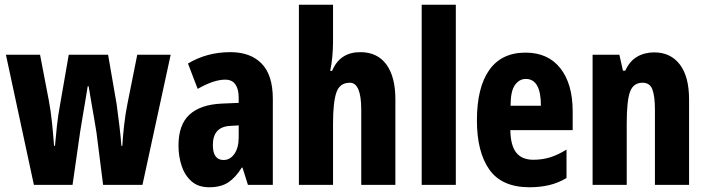

<svg xmlns="http://www.w3.org/2000/svg" viewBox="-20 -780 2982 810"><path d="M387 -221Q384 -242 377.5 -278.5Q371 -315 364.5 -353Q358 -391 354 -416H350Q346 -388 339 -349Q332 -310 326.5 -275Q321 -240 318 -223L286 0H123L5 -549H149L186 -356Q194 -315 199.5 -261.5Q205 -208 208 -165H212Q215 -201 220 -247.5Q225 -294 234 -342L270 -549H436L472 -341Q478 -298 484 -247.5Q490 -197 492 -165H496Q498 -201 503.5 -250.5Q509 -300 518 -344L559 -549H700L581 0H415Z M952 -560Q1037 -560 1084 -511.5Q1131 -463 1131 -363V0H1026L1003 -73H1000Q974 -31 943 -10.5Q912 10 862 10Q816 10 787.5 -15.5Q759 -41 746 -81Q733 -121 733 -166Q733 -254 779.5 -296.5Q826 -339 916 -343L987 -346V-368Q987 -404 973 -424Q959 -444 930 -444Q882 -444 814 -405L773 -512Q853 -560 952 -560ZM953 -249Q878 -246 878 -168Q878 -105 923 -105Q951 -105 969 -131Q987 -157 987 -201V-251Z M1385 -604Q1385 -575 1382 -541.5Q1379 -508 1373 -481H1381Q1414 -560 1500 -560Q1572 -560 1610 -508Q1648 -456 1648 -361V0H1504V-317Q1504 -431 1456 -431Q1413 -431 1399 -389.5Q1385 -348 1385 -259V0H1241V-760H1385Z M1903 0H1759V-760H1903Z M2197 -558Q2292 -558 2344 -492Q2396 -426 2396 -310V-231H2133Q2134 -166 2158 -136Q2182 -106 2230 -106Q2267 -106 2300 -116Q2333 -126 2370 -149V-29Q2335 -8 2296.5 1Q2258 10 2214 10Q2097 10 2044.5 -64.5Q1992 -139 1992 -272Q1992 -411 2044 -484.5Q2096 -558 2197 -558ZM2198 -447Q2171 -447 2152.5 -421.5Q2134 -396 2134 -334H2262Q2262 -447 2198 -447Z M2740 -559Q2809 -559 2848 -508Q2887 -457 2887 -361V0H2743V-317Q2743 -373 2732.5 -402Q2722 -431 2691 -431Q2652 -431 2638 -393Q2624 -355 2624 -259V0H2480V-549H2593L2608 -482H2618Q2636 -522 2667.5 -540.5Q2699 -559 2740 -559Z"/></svg>

Font: Noto Sans Gujarati ExtraCondensed ExtraBold
Style: Regular
Weight: 800
Width: 2
Designer: Jelle Bosma - Monotype Design Team, Universal Thirst
Foundry: Monotype Imaging Inc.
Version: Version 2.106; ttfautohint (v1.8.4.7-5d5b)